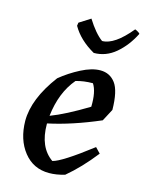

<svg xmlns="http://www.w3.org/2000/svg" viewBox="-106 -737 620 814"><g transform="rotate(15 204.0 -329.5)"><path d="M241 -529Q174 -567 143 -622L145 -636L194 -667Q229 -611 262 -587Q316 -587 385 -671Q389 -670 397.5 -665Q406 -660 407 -657Q379 -601 336.5 -565Q294 -529 241 -529ZM189 12Q120 12 78 -41Q36 -94 35 -176Q35 -273 119 -385Q158 -417 204.5 -441Q251 -465 288 -465Q330 -465 354.5 -432Q379 -399 380 -316L352 -263Q231 -211 127 -189V-186Q127 -85 190 -41Q229 -50 354 -146L376 -123Q318 -49 258 1Q222 12 189 12ZM197 -394Q141 -328 129 -223Q193 -247 290 -306Q292 -372 271 -404Q231 -404 197 -394Z"/></g></svg>

Font: Albura Medium
Style: Italic
Weight: 462
Italic angle: -7°
Designer: Mercedes Jáuregui
Foundry: Omnibus-Type Team
Version: Version 1.000